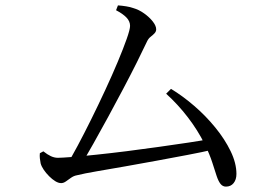

<svg xmlns="http://www.w3.org/2000/svg" viewBox="-20 -714 1040 713"><path d="M228 -102Q245 -129 268.5 -173Q292 -217 318.5 -270.5Q345 -324 371 -380Q397 -436 417.5 -485Q438 -534 450.5 -569.5Q463 -605 463 -618Q463 -635 449.5 -649Q436 -663 411 -676L418 -694Q433 -693 448.5 -690.5Q464 -688 475 -684Q496 -678 515.5 -664Q535 -650 547.5 -634Q560 -618 560 -605Q560 -597 554 -590.5Q548 -584 539.5 -577.5Q531 -571 526 -560Q511 -528 488 -482Q465 -436 437.5 -384Q410 -332 381.5 -279.5Q353 -227 327 -181Q301 -135 281 -102ZM207 -34Q197 -34 185.5 -41Q174 -48 162.5 -59.5Q151 -71 142.5 -83.5Q134 -96 131 -107Q129 -117 128 -126Q127 -135 128 -145L141 -152Q156 -140 169 -134Q182 -128 195 -128Q209 -128 247 -131Q285 -134 337.5 -139.5Q390 -145 450 -152.5Q510 -160 569.5 -168.5Q629 -177 680 -184.5Q731 -192 765 -199L774 -159Q731 -149 675.5 -138.5Q620 -128 560.5 -117Q501 -106 444 -96Q387 -86 340 -78Q293 -70 265 -63Q254 -61 244 -54Q234 -47 225 -40.5Q216 -34 207 -34ZM819 -21Q807 -21 799 -31Q791 -41 784.5 -60.5Q778 -80 768.5 -110Q759 -140 740 -179Q714 -231 677.5 -278.5Q641 -326 597 -366L615 -384Q658 -358 701 -321Q744 -284 779.5 -240.5Q815 -197 836.5 -152.5Q858 -108 858 -68Q858 -47 847.5 -34Q837 -21 819 -21Z"/></svg>

Font: Noto Serif JP
Style: Regular
Weight: 400
Designer: Ryoko NISHIZUKA  (kana & ideographs); Frank Grießhammer (Latin, Greek & Cyrillic); Wenlong ZHANG  (bopomofo); Sandoll Co
Foundry: Adobe
Version: Version 2.003-H1;hotconv 1.1.1;makeotfexe 2.6.0